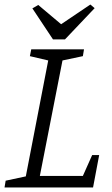

<svg xmlns="http://www.w3.org/2000/svg" viewBox="-26 -828 493 848"><path d="M-6 0 -1 -30 88 -49 187 -561 106 -580 112 -610H345L340 -580L250 -561L150 -51H340L381 -143H412L385 0ZM208 -654 117 -791 143 -806 244 -721 373 -808 392 -792 261 -654Z"/></svg>

Font: Manuale Light
Style: Italic
Weight: 300
Italic angle: -11°
Version: Version 1.002